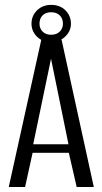

<svg xmlns="http://www.w3.org/2000/svg" viewBox="-20 -750 411 770"><path d="M15.1 0 145.7 -591H226.9L356.2 0H287.5L256 -137.3H110.8L80.6 0ZM113.2 -171.5H254.6L184.6 -514.4ZM185.1 -580.8Q150.8 -580.8 128.5 -602.7Q106.3 -624.7 106.3 -655.1Q106.3 -686.5 128.5 -708.5Q150.8 -730.4 185.1 -730.4Q220.9 -730.4 242.7 -708.3Q264.5 -686.2 264.5 -654.9Q264.5 -624.7 240.9 -602.7Q217.3 -580.8 185.1 -580.8ZM185.1 -610.6Q206.6 -610.6 219.5 -623.2Q232.4 -635.8 232.4 -655Q232.4 -676.2 219.5 -688.5Q206.6 -700.9 185.1 -700.9Q163.5 -700.9 151 -688.5Q138.4 -676.2 138.4 -655Q138.4 -635.8 151 -623.2Q163.5 -610.6 185.1 -610.6Z"/></svg>

Font: Alumni Sans Thin
Style: Regular
Weight: 100
Designer: Robert E. Leuschke
Foundry: Robert E. Leuschke
Version: Version 1.018